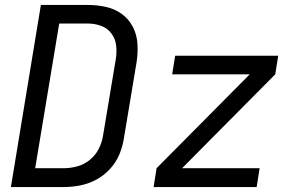

<svg xmlns="http://www.w3.org/2000/svg" viewBox="-20 -755 1192 775"><path d="M24 0H238Q270 0 303.5 -6.5Q337 -13 368 -29.5Q399 -46 423.5 -72.5Q448 -99 461.5 -131Q475 -163 480 -196L531 -502Q537 -539 535 -576Q533 -613 517 -645Q501 -677 472.5 -698Q444 -719 408 -727Q372 -735 335 -735H145ZM122 -76 219 -660H335Q363 -660 388.5 -650.5Q414 -641 430 -619.5Q446 -598 449 -570Q452 -542 447 -514L396 -208Q392 -181 379 -155Q366 -129 343 -110Q320 -91 292 -83.5Q264 -76 237 -76ZM600 0H1016L1028 -76H715L1091 -455L1103 -530H687L675 -455H988L612 -76Z"/></svg>

Font: Iosevka Sparkle
Style: Italic
Weight: 400
Italic angle: -9°
Designer: Belleve Invis
Foundry: Belleve Invis
Version: Version 4.5.0; ttfautohint (v1.8.3)